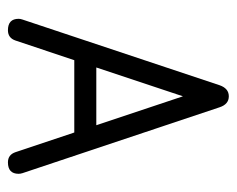

<svg xmlns="http://www.w3.org/2000/svg" viewBox="-78 -534 611 496"><g transform="rotate(90 228.0 -285.5)"><path d="M428.5 -27.6Q428.5 0 398.9 0Q379.2 0 372.6 -19.5L321.8 -171.4H135L84.2 -19.5Q77.6 0 57.6 0Q28.1 0 28.1 -27.6Q28.1 -32.2 30 -37.6L199.7 -546.9Q208 -570.6 228.3 -570.6Q248.8 -570.6 256.6 -546.9L426.8 -37.6Q428.5 -32.2 428.5 -27.6ZM303 -228.3 228.3 -452.1 153.8 -228.3Z"/></g></svg>

Font: EnergyBar
Style: Regular
Weight: 400
Italic angle: -10°
Version: 1.0 2000-03-28